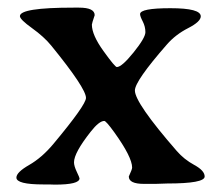

<svg xmlns="http://www.w3.org/2000/svg" viewBox="-20 -487 586 508"><path d="M329.6 -43.5Q329.6 -71.3 282.2 -137.2Q260.7 -167 255.9 -167Q242.2 -167 219.7 -138.2Q175.8 -82.5 175.8 -57.6Q175.8 -47.9 183.1 -32.5Q190.4 -17.1 190.4 -15.1Q190.4 1.5 125 1.5L109.9 1H94.7Q23.4 1 23.4 -17.1Q23.4 -31.2 57.1 -50.5Q90.8 -69.8 121.1 -106Q207.5 -209.5 207.5 -228Q207.5 -253.4 115.7 -366.2Q96.7 -389.6 64.7 -412.6Q32.7 -435.5 32.7 -444.3Q32.7 -466.8 174.3 -466.8H189Q230.5 -466.8 230.5 -446.8Q223.1 -424.8 223.1 -421.9Q223.1 -394.5 253.7 -352.1Q284.2 -309.6 289.1 -309.6Q302.2 -309.6 333.5 -348.4Q364.7 -387.2 364.7 -401.9Q364.7 -416.5 357.7 -430.2Q350.6 -443.8 350.6 -449.7Q350.6 -465.3 430.9 -465.3Q511.2 -465.3 511.2 -443.8Q511.2 -429.7 477.8 -412.6Q444.3 -395.5 421.4 -369.1Q336.9 -272.5 336.9 -247.6Q336.9 -214.8 447.8 -87.4Q466.8 -65.4 494.1 -50.5Q521.5 -35.6 521.5 -20Q521.5 -1.5 422.4 -1.5L391.6 -0.5H360.8Q320.8 -0.5 320.8 -20Q329.6 -39.1 329.6 -43.5Z"/></svg>

Font: Averia Serif Libre
Style: Regular
Weight: 400
Version: Version 1.002